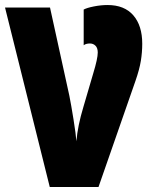

<svg xmlns="http://www.w3.org/2000/svg" viewBox="-20 -744 608 764"><path d="M546 -570Q546 -536 540.5 -502Q535 -468 519 -422L372 0H178L0 -714H179L256 -363Q263 -328 272.5 -269Q282 -210 284 -182Q289 -243 312 -319L351 -452Q369 -511 369 -535Q369 -553 360 -562Q351 -571 338 -571Q322 -571 313 -564V-706Q326 -713 354 -718.5Q382 -724 408 -724Q475 -724 510.5 -683Q546 -642 546 -570Z"/></svg>

Font: Noto Sans UI CondBlack
Style: Regular
Weight: 900
Width: 3
Designer: Monotype Design Team
Foundry: Monotype Imaging Inc.
Version: Version 1.001